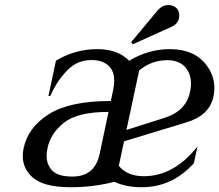

<svg xmlns="http://www.w3.org/2000/svg" viewBox="-20 -745 884 774"><path d="M658.7 -724.6Q680.7 -724.6 693.4 -710.4Q702.6 -699.7 702.6 -683.1Q702.6 -679.7 702.1 -675.8Q698.7 -649.4 672.9 -637.7L515.1 -566.4L508.8 -575.2L615.2 -702.6Q633.8 -724.6 658.7 -724.6ZM264.6 9.8Q154.8 9.8 109.9 -31.2Q71.8 -65.9 71.8 -116.2Q71.8 -131.3 75.2 -147.5Q92.8 -231 175.3 -283.7Q259.3 -337.9 426.8 -337.9L436.5 -383.8Q440.4 -403.3 440.4 -419.9Q440.4 -454.1 422.9 -474.6Q397.9 -502.9 348.6 -502.9Q291 -502.9 251.5 -461.9Q208.5 -417.5 182.6 -357.9H175.3L205.6 -500.5Q283.2 -546.9 371.6 -546.9Q444.3 -546.9 487.8 -511.7Q494.6 -506.3 500.5 -500Q578.1 -546.9 664.1 -546.9Q763.7 -546.9 812 -482.9Q844.2 -440.4 844.2 -390.1Q844.2 -373 840.3 -355Q824.2 -279.8 732.4 -252L480 -175.3L459 -76.7Q492.2 -34.7 560.1 -34.7Q681.2 -34.7 775.9 -154.3L761.7 -87.4Q674.8 9.8 550.8 9.8Q487.8 9.8 440.9 -12.2Q357.4 9.8 264.6 9.8ZM417.5 -293.9Q293.9 -293.9 239.3 -251.5Q184.1 -208.5 171.4 -147.5Q168 -131.3 168 -117.2Q168 -81.5 189.9 -58.1Q213.4 -33.2 271.5 -33.2Q361.8 -33.2 381.3 -123ZM489.7 -221.2 643.6 -270Q730 -297.4 746.1 -374.5Q750 -392.1 750 -407.7Q750 -431.6 741.2 -451.7Q718.3 -502.4 654.8 -502.4Q590.3 -502.4 541 -460.9Z"/></svg>

Font: Modern Antiqua
Style: Book Oblique
Weight: 400
Italic angle: -12°
Designer: Wojciech Kalinowski "wmk69" (wmk69@o2.pl)
Foundry: Wojciech Kalinowski "wmk69" (wmk69@o2.pl)
Version: Version 3.1.0; 2021-05-28